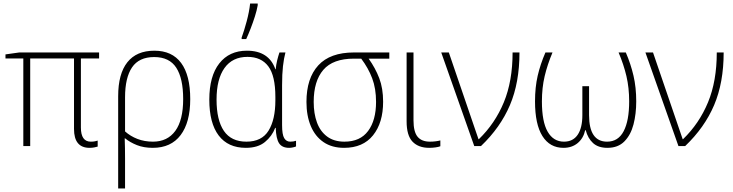

<svg xmlns="http://www.w3.org/2000/svg" viewBox="-20 -827 4151 1087"><path d="M494 -25Q508 -25 517.5 -27Q527 -29 533 -31V3Q526 5 514 7.5Q502 10 487 10Q399 10 399 -97V-496H151V0H112V-496H11V-519L89 -530H541V-496H438V-105Q438 -25 494 -25Z M1057 -266Q1057 -134 1002.5 -62Q948 10 845 10Q794 10 755 -5.5Q716 -21 688 -44H686Q687 -14 687.5 12Q688 38 688 70V240H649V-282Q649 -409 701 -474.5Q753 -540 854 -540Q954 -540 1005.5 -470.5Q1057 -401 1057 -266ZM853 -504Q767 -504 727.5 -445.5Q688 -387 688 -276V-83Q718 -56 758 -40.5Q798 -25 846 -25Q928 -25 972.5 -86Q1017 -147 1017 -266Q1017 -383 978 -443.5Q939 -504 853 -504Z M1372 10Q1271 10 1218 -60Q1165 -130 1165 -263Q1165 -396 1221.5 -468Q1278 -540 1378 -540Q1502 -540 1539 -435H1541Q1543 -460 1549 -484.5Q1555 -509 1562 -530H1596Q1587 -496 1582 -452Q1577 -408 1577 -344V-119Q1577 -65 1589 -45Q1601 -25 1623 -25Q1641 -25 1656 -30V2Q1650 5 1638.5 7.5Q1627 10 1617 10Q1577 10 1560 -16Q1543 -42 1541 -103H1538Q1520 -56 1480 -23Q1440 10 1372 10ZM1375 -25Q1462 -25 1500.5 -87.5Q1539 -150 1539 -259V-278Q1539 -398 1499 -451.5Q1459 -505 1381 -505Q1296 -505 1251 -442Q1206 -379 1206 -263Q1206 -147 1247.5 -86Q1289 -25 1375 -25ZM1348 -606V-614Q1362 -652 1376.5 -706Q1391 -760 1396 -807H1439V-797Q1434 -768 1423 -733.5Q1412 -699 1399 -665.5Q1386 -632 1374 -606Z M2149 -251Q2149 -132 2092 -61Q2035 10 1928 10Q1859 10 1811.5 -22.5Q1764 -55 1739.5 -113.5Q1715 -172 1715 -250Q1715 -384 1782 -457Q1849 -530 1984 -530H2184V-495H2067Q2105 -442 2127 -384.5Q2149 -327 2149 -251ZM1756 -250Q1756 -184 1774.5 -133.5Q1793 -83 1832 -54Q1871 -25 1930 -25Q2019 -25 2064 -85.5Q2109 -146 2109 -250Q2109 -326 2087 -384Q2065 -442 2025 -495H1984Q1865 -495 1810.5 -431.5Q1756 -368 1756 -250Z M2321 -530V-146Q2321 -81 2344 -53Q2367 -25 2414 -25Q2431 -25 2446.5 -27Q2462 -29 2473 -32V1Q2463 5 2445.5 7.5Q2428 10 2410 10Q2349 10 2315.5 -25Q2282 -60 2282 -140V-530Z M2478 -530H2521L2667 -103Q2671 -89 2678 -71Q2685 -53 2689 -39H2691Q2783 -128 2832.5 -248Q2882 -368 2882 -530H2921Q2921 -359 2867 -232Q2813 -105 2703 0H2665Z M3523 -530Q3551 -465 3566.5 -398.5Q3582 -332 3582 -253Q3582 -182 3566.5 -122.5Q3551 -63 3515 -26.5Q3479 10 3419 10Q3367 10 3337.5 -17Q3308 -44 3296 -90H3293Q3283 -44 3250.5 -17Q3218 10 3170 10Q3093 10 3051 -56.5Q3009 -123 3009 -253Q3009 -333 3024 -398Q3039 -463 3068 -530H3108Q3079 -461 3063.5 -395.5Q3048 -330 3048 -253Q3048 -138 3080.5 -81.5Q3113 -25 3173 -25Q3224 -25 3250.5 -64Q3277 -103 3277 -175V-339H3315V-175Q3315 -25 3417 -25Q3480 -25 3511 -84.5Q3542 -144 3542 -253Q3542 -330 3526.5 -396Q3511 -462 3482 -530Z M3634 -530H3677L3823 -103Q3827 -89 3834 -71Q3841 -53 3845 -39H3847Q3939 -128 3988.5 -248Q4038 -368 4038 -530H4077Q4077 -359 4023 -232Q3969 -105 3859 0H3821Z"/></svg>

Font: Noto Sans Disp ExtLt
Style: Regular
Weight: 200
Designer: Monotype Design Team
Foundry: Monotype Imaging Inc.
Version: Version 2.000;GOOG;noto-source:20170915:90ef993387c0